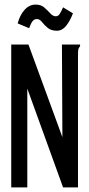

<svg xmlns="http://www.w3.org/2000/svg" viewBox="-20 -817 390 837"><path d="M29 -623H104L252 -219L250 -623H329V-615Q323 -609 321.5 -602Q320 -595 320 -578V0H255L99 -431V0H29ZM255 -785 298 -759Q285 -725 268 -704Q251 -683 228 -683Q203 -683 188 -695.5Q173 -708 163 -721Q153 -734 141 -734Q129 -734 121.5 -724Q114 -714 107 -694L57 -715Q67 -752 87.5 -774.5Q108 -797 135 -797Q159 -797 173.5 -784Q188 -771 199.5 -758.5Q211 -746 223 -746Q234 -746 240.5 -756.5Q247 -767 255 -785Z"/></svg>

Font: Inconsolata ExtraCondensed SemiBold
Style: Regular
Weight: 600
Width: 2
Monospace: yes
Designer: Raph Levien, Cyreal, Brenton Simpson
Foundry: Raph Levien, Cyreal, Google
Version: Version 3.001; ttfautohint (v1.8.2.53-6de2)